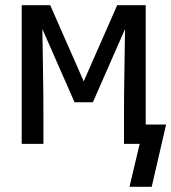

<svg xmlns="http://www.w3.org/2000/svg" viewBox="-20 -550 655 734"><path d="M475 164 514 0H454V-106Q454 -189 455.5 -272.5Q457 -356 458 -439L335 -159H265L142 -439Q143 -356 144.5 -272.5Q146 -189 146 -106V0H63V-530H172L300 -239L428 -530H537V-74H615L560 164Z"/></svg>

Font: Iosevka Curly Extended
Style: Regular
Weight: 400
Width: 7
Monospace: yes
Designer: Belleve Invis
Foundry: Belleve Invis
Version: Version 11.1.0; ttfautohint (v1.8.3)